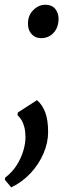

<svg xmlns="http://www.w3.org/2000/svg" viewBox="-46 -540 292 810"><path d="M1.5 250.5 -25.5 218.5 -24 209Q5.5 187 24.2 157.2Q43 127.5 52.2 96.5Q61.5 65.5 61.5 39.5Q61.5 15.5 57 -2.5Q52.5 -20.5 44.8 -33.2Q37 -46 27.5 -54.5L29.5 -65.5L110 -117.5Q133 -98 145 -65.5Q157 -33 157 17Q157 62 137.5 107.5Q118 153 82.8 190.8Q47.5 228.5 1.5 250.5ZM72 -441Q72 -475.5 94.8 -497.8Q117.5 -520 145.5 -520Q172.5 -520 186.8 -502.8Q201 -485.5 201 -460.5Q201 -424.5 180.2 -401.8Q159.5 -379 127 -379Q103 -379 87.2 -396.2Q71.5 -413.5 72 -441Z"/></svg>

Font: Merriweather 20pt Medium
Style: Italic
Weight: 500
Italic angle: -7.8°
Version: Version 2.101